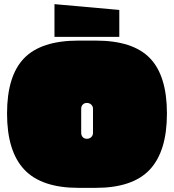

<svg xmlns="http://www.w3.org/2000/svg" viewBox="-20 -897 841 927"><path d="M359 -701H442Q622 -701 704 -616Q786 -531 786 -349Q786 -167 703.5 -78.5Q621 10 442 10H359Q180 10 97 -78.5Q14 -167 14 -349Q14 -531 96.5 -616Q179 -701 359 -701ZM372 -372V-256Q372 -243 379.5 -235Q387 -227 399.5 -227Q412 -227 420.5 -235Q429 -243 429 -256V-372Q429 -384 420.5 -392Q412 -400 399.5 -400Q387 -400 379.5 -392Q372 -384 372 -372ZM556 -719H243V-877L556 -849Z"/></svg>

Font: Erica One
Style: Regular
Weight: 400
Designer: Miguel Hernandez
Foundry: Miguel Hernandez
Version: Version 1.003